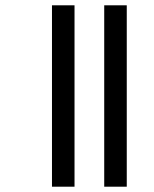

<svg xmlns="http://www.w3.org/2000/svg" viewBox="-20 -645 580 724"><path d="M176 59H261V-625H176ZM373 59H458V-625H373Z"/></svg>

Font: Noto Serif Malayalam
Style: Bold
Weight: 700
Designer: Indian type Foundry, Jelle Bosma, Monotype Design Team
Foundry: Monotype Imaging Inc.
Version: Version 2.104